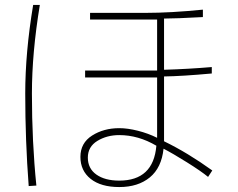

<svg xmlns="http://www.w3.org/2000/svg" viewBox="-20 -690 960 776"><path d="M96 62Q82 -122 82 -312Q82 -478 114 -670H141Q109 -476 109 -312Q109 -116 127 60ZM821 25Q793 2 735.5 -34Q678 -70 641 -89Q633 -12 585.5 27Q538 66 462 66Q388 66 346.5 33Q305 0 305 -56Q305 -112 352 -142Q399 -172 462 -172Q496 -172 537.5 -161.5Q579 -151 615 -133V-377H324V-405H615V-611H344V-638H570Q670 -638 800 -651V-621Q690 -615 643 -615V-408Q742 -411 836 -419V-393Q716 -382 643 -381V-119Q738 -73 838 -1ZM462 -144Q412 -144 373.5 -120.5Q335 -97 335 -53Q335 -9 369.5 15.5Q404 40 462 40Q600 40 612 -101Q539 -144 462 -144Z"/></svg>

Font: LINE Seed Sans KR Thin
Style: Regular
Weight: 250
Designer: LINE BX Design & Sandoll Inc & Dalton Maag Ltd
Foundry: Sandoll Inc.
Version: Version 1.000